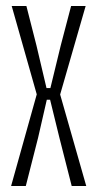

<svg xmlns="http://www.w3.org/2000/svg" viewBox="-20 -620 324 640"><path d="M17 0 102.5 -305.5 19 -600H68L101.5 -468.5L135 -326.5H148L182.5 -468.5L217 -600H265.5L180.5 -305L267.5 0H219L178 -161L147 -287.5H136L107 -161L66 0Z"/></svg>

Font: Big Shoulders Text ExtraLight
Style: Regular
Weight: 250
Version: Version 2.002